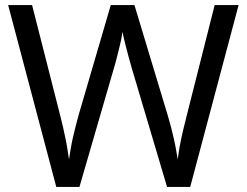

<svg xmlns="http://www.w3.org/2000/svg" viewBox="-20 -734 970 754"><path d="M917 -714 727 0H636L497 -468Q491 -489 485 -511Q479 -533 474 -553Q469 -573 465.5 -587.5Q462 -602 461 -609Q460 -602 457.5 -587.5Q455 -573 450 -553Q445 -533 439.5 -510.5Q434 -488 427 -465L292 0H201L12 -714H106L217 -278Q223 -255 228 -232.5Q233 -210 237.5 -188.5Q242 -167 245 -147Q248 -127 251 -108Q254 -128 257.5 -149Q261 -170 266 -192.5Q271 -215 277 -238Q283 -261 289 -283L415 -714H508L639 -280Q646 -257 652 -233.5Q658 -210 663 -188Q668 -166 671.5 -145.5Q675 -125 678 -108Q681 -133 686 -160.5Q691 -188 698 -218Q705 -248 713 -279L823 -714Z"/></svg>

Font: hexltelugu05
Style: Book
Weight: 400
Designer: Jelle Bosma - Monotype Design Team
Foundry: Monotype Imaging Inc.
Version: Version 2.003